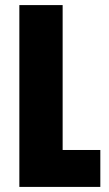

<svg xmlns="http://www.w3.org/2000/svg" viewBox="-20 -734 429 754"><path d="M56 0H374V-145H226V-714H56Z"/></svg>

Font: Noto Sans Armenian ExtraCondensed Black
Style: Regular
Weight: 900
Width: 2
Designer: Monotype Design Team
Foundry: Monotype Imaging Inc.
Version: Version 2.008